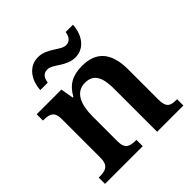

<svg xmlns="http://www.w3.org/2000/svg" viewBox="-198 -904 1055 1055"><g transform="rotate(-45 329.5 -376.5)"><path d="M400 -606C471 -606 513 -669 517 -743H460C456 -716 444 -690 411 -690C369 -690 326 -753 255 -753C183 -753 140 -690 136 -616H194C198 -643 209 -669 243 -669C286 -669 328 -606 400 -606ZM23 0H316V-49H311C267 -49 237 -58 237 -115V-313C237 -397 262 -471 338 -471C406 -471 428 -421 428 -335V0H632V-49H627C582 -49 558 -58 558 -120V-354C558 -490 498 -548 392 -548C320 -548 273 -524 238 -461H233L220 -536H28V-487H33C77 -487 107 -478 107 -421V-119C107 -58 75 -49 30 -49H23Z"/></g></svg>

Font: Noto Serif Gurmukhi SemiBold
Style: Regular
Weight: 600
Designer: Vaibhav Singh and the Monotype Design Team
Foundry: Monotype Imaging Inc.
Version: Version 2.004